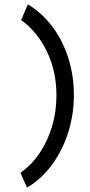

<svg xmlns="http://www.w3.org/2000/svg" viewBox="-20 -756 415 881"><path d="M104 105 74 37Q124 2 161 -52.5Q198 -107 218.5 -175Q239 -243 239 -318Q239 -430 194.5 -521Q150 -612 77 -664L108 -736Q173 -697 220.5 -633.5Q268 -570 293.5 -489.5Q319 -409 319 -320Q319 -231 293 -148.5Q267 -66 218.5 0Q170 66 104 105Z"/></svg>

Font: Inconsolata Condensed SemiBold
Style: Regular
Weight: 600
Width: 3
Monospace: yes
Designer: Raph Levien, Cyreal, Brenton Simpson
Foundry: Raph Levien, Cyreal, Google
Version: Version 3.100; ttfautohint (v1.8.4.7-5d5b)